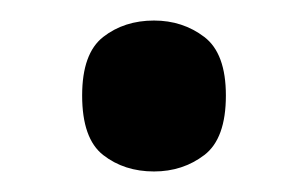

<svg xmlns="http://www.w3.org/2000/svg" viewBox="-20 -159 300 187"><path d="M130 8Q101 8 80.5 -8Q60 -24 60 -66Q60 -107 80.5 -123Q101 -139 130 -139Q158 -139 179 -123Q200 -107 200 -66Q200 -24 179 -8Q158 8 130 8Z"/></svg>

Font: Noto Serif Hebrew SemiCondensed SemiBold
Style: Regular
Weight: 600
Width: 4
Designer: Monotype Design Team
Foundry: Monotype Imaging Inc.
Version: Version 2.004; ttfautohint (v1.8.4.7-5d5b)